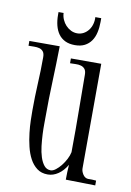

<svg xmlns="http://www.w3.org/2000/svg" viewBox="-78 -729 457 672"><g transform="rotate(10 150.5 -393.0)"><path d="M203.1 -105Q203.1 -118.7 203.6 -132.1Q204.1 -145.5 205.1 -158.2Q192.4 -136.2 174.6 -124Q156.7 -111.8 137.2 -111.8Q114.7 -111.8 99.1 -123.5Q83.5 -135.3 73.5 -154.1Q63.5 -172.9 57.9 -196.5Q52.2 -220.2 49.6 -243.7Q46.9 -267.1 46.4 -288.1Q45.9 -309.1 45.9 -323.2Q45.9 -371.6 48.3 -418.7Q50.8 -465.8 50.8 -513.2Q50.8 -526.9 45.4 -533.4Q40 -540 31.7 -542.2Q23.4 -544.4 13.2 -544.2Q2.9 -543.9 -6.8 -543.9V-561H101.1Q100.1 -498.5 97.7 -436Q95.2 -373.5 95.2 -311Q95.2 -301.8 95 -284.7Q94.7 -267.6 95.7 -247.1Q96.7 -226.6 99.1 -205.6Q101.6 -184.6 107.2 -167.2Q112.8 -149.9 121.8 -138.9Q130.9 -127.9 145 -127.9Q153.3 -127.9 162.8 -135.3Q172.4 -142.6 181.2 -153.6Q189.9 -164.6 196.8 -177.7Q203.6 -190.9 206.1 -203.1Q207 -284.7 206.1 -353Q205.1 -421.4 205.1 -478Q205.1 -491.7 199.7 -498.3Q194.3 -504.9 185.8 -507.3Q177.2 -509.8 167 -509.3Q156.7 -508.8 147 -508.8V-525.9H254.9L253.9 -153.8Q253.9 -144 260.7 -133.1Q267.6 -122.1 278.8 -121.1Q286.6 -121.1 293.5 -121.1Q300.3 -121.1 308.1 -120.1V-103ZM227.1 -683.1V-669.9Q227.1 -649.9 223.1 -632.3Q219.2 -614.7 210.2 -601.8Q201.2 -588.9 187 -581.5Q172.9 -574.2 152.3 -574.2Q131.8 -574.2 117.4 -581.3Q103 -588.4 94 -600.8Q85 -613.3 80.6 -630.4Q76.2 -647.5 76.2 -668V-678.2H94.2Q94.7 -666 99.6 -654.8Q104.5 -643.6 112.5 -635Q120.6 -626.5 131.1 -621.3Q141.6 -616.2 153.3 -616.2Q165.5 -616.2 175.8 -621.8Q186 -627.4 193.1 -636.7Q200.2 -646 203.6 -658.2Q207 -670.4 206.1 -683.1Z"/></g></svg>

Font: Bigelow Rules
Style: Regular
Weight: 400
Designer: Astigmatic (AOETI)
Foundry: Astigmatic (AOETI)
Version: Version 1.001